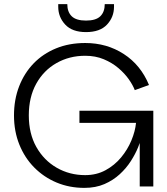

<svg xmlns="http://www.w3.org/2000/svg" viewBox="-20 -906 813 933"><path d="M635 -468Q626 -492 606 -520.5Q586 -549 555.5 -575Q525 -601 484.5 -618Q444 -635 394 -635Q317 -635 254.5 -599.5Q192 -564 156 -499Q120 -434 120 -345Q120 -257 156.5 -192Q193 -127 255.5 -91Q318 -55 394 -55Q449 -55 493 -79Q537 -103 568.5 -141Q600 -179 618.5 -223.5Q637 -268 641 -309H366V-368H725V0H659V-249L670 -245Q664 -222 651 -190Q638 -158 616 -123.5Q594 -89 562 -59.5Q530 -30 487.5 -11.5Q445 7 390 7Q317 7 255 -19Q193 -45 146.5 -92Q100 -139 74 -203.5Q48 -268 48 -345Q48 -422 73 -486.5Q98 -551 143.5 -598Q189 -645 252.5 -671Q316 -697 394 -697Q499 -697 581.5 -643.5Q664 -590 704 -493ZM398 -750Q331 -750 297 -786.5Q263 -823 263 -873V-886H307Q307 -848 328.5 -827Q350 -806 398 -806Q446 -806 467.5 -827Q489 -848 489 -886H534V-873Q534 -823 500 -786.5Q466 -750 398 -750Z"/></svg>

Font: Parkinsans Light
Style: Regular
Weight: 300
Designer: Red Stone, Indian Type Foundry
Foundry: Indian Type Foundry
Version: Version 1.000